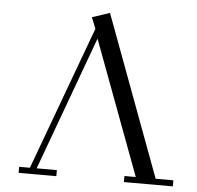

<svg xmlns="http://www.w3.org/2000/svg" viewBox="-51 -764 840 817"><g transform="rotate(5 368.5 -356.0)"><path d="M58.1 0V-25.9H104L330.1 -639.2L311 -687L386.2 -711.9L641.1 -25.9H716.8V0H507.8V-25.9H556.2L342.8 -598.1L132.8 -25.9H219.2V0Z"/></g></svg>

Font: Dehuti
Style: Book
Weight: 400
Version: Version 1.2